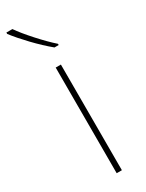

<svg xmlns="http://www.w3.org/2000/svg" viewBox="-223 -799 633 831"><g transform="rotate(-30 94.0 -383.0)"><path d="M116 0H90V-528H116ZM11 -766H-19V-759Q7 -725 48 -682Q89 -639 129 -606H150V-612Q116 -642 74.5 -688Q33 -734 11 -766Z"/></g></svg>

Font: Noto Sans UI Thin
Style: Regular
Weight: 250
Designer: Monotype Design Team
Foundry: Monotype Imaging Inc.
Version: Version 1.901